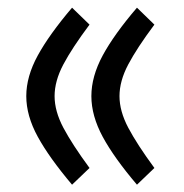

<svg xmlns="http://www.w3.org/2000/svg" viewBox="-20 -476 488 510"><path d="M217.8 -29.8Q171.9 -92.3 148.4 -136.5Q125 -180.7 125 -220.7Q125 -260.7 148.2 -304.7Q171.4 -348.6 217.8 -410.6L171.4 -455.6Q110.8 -384.3 80.3 -328.6Q49.8 -272.9 49.8 -220.7Q49.8 -168.5 80.3 -112.8Q110.8 -57.1 171.4 14.6ZM390.1 -29.8Q344.2 -92.3 320.8 -136.5Q297.4 -180.7 297.4 -220.7Q297.4 -260.7 320.6 -304.7Q343.8 -348.6 390.1 -410.6L343.8 -455.6Q283.2 -384.8 252.9 -328.9Q222.7 -272.9 222.7 -220.7Q222.7 -168.5 252.9 -112.5Q283.2 -56.6 343.8 14.6Z"/></svg>

Font: Vazirmatn NL
Style: Regular
Weight: 400
Designer: Saber Rastikerdar
Foundry: Saber Rastikerdar
Version: Version 33.003